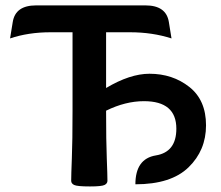

<svg xmlns="http://www.w3.org/2000/svg" viewBox="-20 -670 804 698"><path d="M365.7 -267.6Q365.7 -156.2 368.2 -94.7Q370.6 -33.2 370.6 -12.7Q370.6 -2.9 360.1 2.4Q349.6 7.8 307.1 7.8Q260.3 7.8 249.5 2.4Q238.8 -2.9 238.8 -12.7Q238.8 -33.2 241.2 -94.7Q243.7 -156.2 243.7 -267.6V-552.7H163.6Q83 -552.7 16.6 -530.3L26.4 -590.3Q36.1 -650.4 111.3 -650.4H508.8Q584 -650.4 593.8 -590.3L603.5 -530.3Q534.2 -552.7 452.6 -552.7H365.7V-350.1Q452.6 -401.9 523.4 -401.9Q607.4 -401.9 668.2 -354Q729 -306.2 729 -214.4Q729 -123.5 665.5 -61.8Q602.1 0 472.2 0Q472.2 -92.8 546.6 -105Q621.1 -117.2 621.1 -202.1Q621.1 -302.2 503.4 -302.2Q436 -302.2 365.7 -267.6Z"/></svg>

Font: ALMAS
Style: Bold
Weight: 700
Designer: ALMAS Font/ by Husham Jawad Kadhim, derived from the Bainsely font by/ Paul James MIller
Foundry: High-Logic / Made with FontCreator
Version: Version 1.411;September 19, 2021;FontCreator 14.0.0.2814 32-